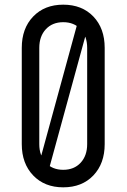

<svg xmlns="http://www.w3.org/2000/svg" viewBox="-20 -786 542 822"><path d="M250.7 16Q170.8 16 122 -35Q73.2 -86 73.2 -169V-581Q73.2 -664.5 122 -715.2Q170.8 -766 250.7 -766Q331.2 -766 379.8 -715.2Q428.2 -664.5 428.2 -581V-169Q428.2 -86 379.8 -35Q331.2 16 250.7 16ZM250.8 -59Q297.2 -59 325.2 -89.2Q353.2 -119.5 353.2 -169V-581Q353.2 -630.5 325.2 -660.8Q297.2 -691 250.8 -691Q204.2 -691 176.2 -660.8Q148.2 -630.5 148.2 -581V-169Q148.2 -119.5 176.2 -89.2Q204.2 -59 250.8 -59ZM312.8 -691H361.8L188.8 -59H140Z"/></svg>

Font: Mohave Light
Style: Regular
Weight: 300
Designer: Gumpita Rahayu
Foundry: Tokotype
Version: Version 2.003